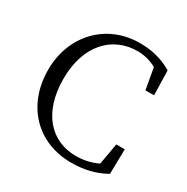

<svg xmlns="http://www.w3.org/2000/svg" viewBox="-172 -895 1033 1060"><g transform="rotate(30 345.0 -365.0)"><path d="M587 -196 563 -60C518 -38 471 -29 425 -29C266 -29 153 -149 153 -365C153 -579 273 -701 432 -701C472 -701 512 -692 553 -670L577 -535H632L628 -692C557 -734 486 -746 421 -746C210 -746 55 -586 55 -365C55 -141 203 16 421 16C498 16 570 1 638 -38L641 -196Z"/></g></svg>

Font: Shippori Mincho
Style: Regular
Weight: 400
Designer: Bonji Tadano  Ryoko NISHIZUKA  (kana & ideographs); Frank Grießhammer (Latin, Greek & Cyrillic); Wenlong ZHANG  (bopomof
Foundry: Adobe Systems Incorporated
Version: Version 1.003;PS 1.001;hotconv 16.6.54;makeotf.lib2.5.65590